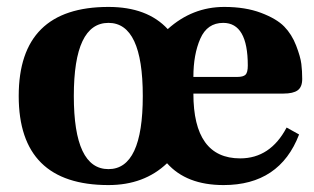

<svg xmlns="http://www.w3.org/2000/svg" viewBox="-20 -522 906 554"><path d="M293 -502Q405 -502 464 -438Q535 -502 627 -502Q688 -502 733 -485Q778 -468 800 -445.5Q822 -423 834.5 -390.5Q847 -358 849.5 -337.5Q852 -317 852 -294Q852 -271 839 -261.5Q826 -252 798 -252H538Q538 -65 673 -65Q760 -65 807 -154L843 -134Q787 12 625 12Q518 12 462 -51Q396 12 293 12Q34 12 34 -245Q34 -502 293 -502ZM293 -34Q392 -34 392 -245Q392 -456 293 -456Q193 -456 193 -245Q193 -34 293 -34ZM538 -300H664Q682 -300 688.5 -306.5Q695 -313 695 -333Q695 -456 624 -456Q578 -456 558 -410.5Q538 -365 538 -300Z"/></svg>

Font: Heuristica
Style: Bold
Weight: 700
Version: Version 1.0.2